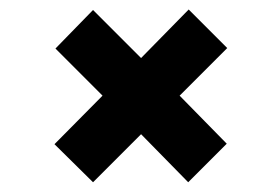

<svg xmlns="http://www.w3.org/2000/svg" viewBox="-20 -416 574 394"><path d="M170.9 -42 91.8 -120.1 190.4 -219.7 93.8 -316.4 170.9 -395.5 269.5 -296.9 367.2 -396.5 446.3 -317.4 348.6 -219.7 445.3 -121.1 366.2 -42 269.5 -140.6Z"/></svg>

Font: Padauk Book
Style: Bold
Weight: 700
Designer: Debbi Hosken, Becca Hirsbrunner Spalinger
Foundry: SIL International
Version: Version 5.000